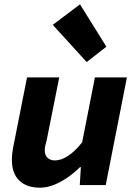

<svg xmlns="http://www.w3.org/2000/svg" viewBox="-20 -856 640 888"><path d="M165 12Q103 12 69 -21Q35 -54 35 -117Q35 -134 37.5 -153Q40 -172 44 -190L105 -498H254L196 -208Q192 -194 189.5 -182.5Q187 -171 187 -161Q187 -138 200 -126Q213 -114 234 -114Q263 -114 295.5 -135.5Q328 -157 360 -198L419 -498H567L469 0H349L354 -83H350Q326 -59 296 -37.5Q266 -16 232 -2Q198 12 165 12ZM381 -569 224 -741 350 -836 472 -640Z"/></svg>

Font: Source Code Pro ExtraBold
Style: Italic
Weight: 800
Italic angle: -11°
Monospace: yes
Designer: Paul D. Hunt, Teo Tuominen
Foundry: Adobe Systems Incorporated
Version: Version 1.016;hotconv 1.0.116;makeotfexe 2.5.65601